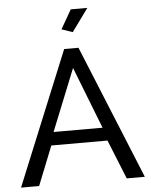

<svg xmlns="http://www.w3.org/2000/svg" viewBox="-60 -965 798 1015"><g transform="rotate(-5 338.5 -458.0)"><path d="M301 -710H377L667 0H571L487 -208H189L106 0H10ZM467 -278 339 -606 207 -278ZM354 -795 296 -815 354 -916H442Z"/></g></svg>

Font: Boldmen Medium
Style: Regular
Weight: 400
Designer: Matt McInerney, Pablo Impallari, Rodrigo Fuenzalida
Foundry: LIVING CONCEPT
Version: Version 1.000